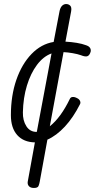

<svg xmlns="http://www.w3.org/2000/svg" viewBox="-20 -707 479 952"><path d="M148 225Q131.5 225 123.5 216.2Q115.5 207.5 117.5 194L153 -1Q97 -2 65.5 -37.2Q34 -72.5 34 -136Q34 -233 61.2 -311.5Q88.5 -390 136.5 -439.5Q184.5 -489 246 -499L275.5 -653Q279.5 -670.5 288.2 -678.8Q297 -687 308 -687Q320 -687 328.2 -678.8Q336.5 -670.5 332.5 -649.5L304.5 -500.5Q333.5 -499 360.5 -494.5Q387.5 -490 407.5 -482.5Q418.5 -479 424 -472.8Q429.5 -466.5 430.2 -459Q431 -451.5 426.5 -442.5Q420.5 -429 409.8 -427.5Q399 -426 382 -433Q365 -439 341 -443.2Q317 -447.5 295 -448.5L227 -81Q281.5 -124 326.5 -217Q330.5 -225.5 340.2 -226.2Q350 -227 363 -220Q373 -215 376.8 -206.5Q380.5 -198 377 -191Q343.5 -124.5 301.8 -79.5Q260 -34.5 215 -14.5L177 194Q175 205.5 171 215.2Q167 225 148 225ZM162.5 -53 235.5 -442Q195 -427.5 163.5 -385.5Q132 -343.5 113.5 -282.8Q95 -222 93.5 -150.5Q92.5 -109.5 110.8 -81Q129 -52.5 162.5 -53Z"/></svg>

Font: Edu AU VIC WA NT Pre
Style: Regular
Weight: 400
Designer: Tina and Corey Anderson, Eben Sorkin, Mirko Velimirovic
Foundry: Google for Education
Version: Version 1.001